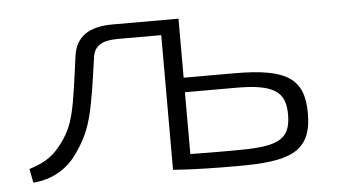

<svg xmlns="http://www.w3.org/2000/svg" viewBox="-41 -548 1086 619"><g transform="rotate(-5 502.0 -239.0)"><path d="M556 -293V-484H343C264 -484 224 -454 215 -395C191 -219 187 -172 137 -109C107 -70 75 -56 35 -43L44 2C111 -4 161 -35 196 -92C241 -159 250 -215 274 -384C279 -421 305 -436 355 -436H496V0C567 5 633 6 705 6C869 6 945 -16 945 -143C945 -254 893 -293 721 -293ZM695 -45C650 -45 596 -45 556 -46V-246H721C845 -246 881 -219 881 -145C881 -57 830 -45 695 -45Z"/></g></svg>

Font: Exo 2 Light Expanded
Style: Regular
Weight: 300
Width: 7
Designer: Natanael Gama
Version: Version 1.001;PS 001.001;hotconv 1.0.70;makeotf.lib2.5.58329